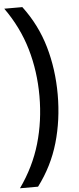

<svg xmlns="http://www.w3.org/2000/svg" viewBox="-66 -842 450 1095"><g transform="rotate(-5 159.0 -294.0)"><path d="M2.5 220Q84 105.5 121.5 -23Q159 -151.5 159 -294Q159 -436.5 121.5 -565Q84 -693.5 2.5 -808H106Q188.5 -698.5 226 -568.8Q263.5 -439 263.5 -294Q263.5 -149 226 -19.2Q188.5 110.5 106 220Z"/></g></svg>

Font: Encode Sans SemiCondensed SemiCondensed Medium
Style: Regular
Weight: 500
Width: 4
Designer: Multiple Designers
Foundry: Impallari Type
Version: Version 3.000; ttfautohint (v1.8.3) -l 8 -r 50 -G 200 -x 14 